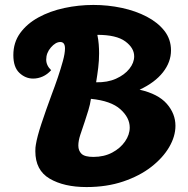

<svg xmlns="http://www.w3.org/2000/svg" viewBox="-20 -750 762 777"><path d="M330 7Q239 7 181 -27Q123 -61 123 -138Q123 -146 123.5 -153Q124 -160 125 -164Q130 -196 147.5 -249Q165 -302 189 -367Q202 -401 214 -436.5Q226 -472 234.5 -503Q243 -534 243 -554Q243 -580 224 -580Q205 -580 186 -558Q167 -536 167 -509Q167 -485 187 -466Q172 -449 153 -440.5Q134 -432 114 -432Q83 -432 58.5 -455Q34 -478 34 -527Q34 -578 61.5 -616Q89 -654 135.5 -679.5Q182 -705 240 -717.5Q298 -730 358 -730Q417 -730 473 -718Q529 -706 574 -682.5Q619 -659 645.5 -625Q672 -591 672 -546Q672 -499 639.5 -457.5Q607 -416 545 -387Q620 -370 655 -330Q690 -290 690 -241Q690 -198 664.5 -154.5Q639 -111 592 -74.5Q545 -38 478.5 -15.5Q412 7 330 7ZM369 -417Q415 -416 449.5 -431.5Q484 -447 503.5 -471.5Q523 -496 523 -522Q523 -556 487 -582.5Q451 -609 374 -609Q378 -590 379.5 -571Q381 -552 381 -534Q381 -505 377.5 -476Q374 -447 369 -417ZM358 -115Q401 -115 434 -132.5Q467 -150 486 -177.5Q505 -205 505 -234Q505 -274 467 -308Q429 -342 348 -350Q345 -328 337.5 -303.5Q330 -279 323 -258Q313 -229 305 -204.5Q297 -180 297 -161Q297 -140 310 -127.5Q323 -115 358 -115Z"/></svg>

Font: Agbalumo
Style: Regular
Weight: 400
Designer: Raphael Alegbeleye
Foundry: Sorkin Type Co.
Version: Version 1.000; ttfautohint (v1.8.4)